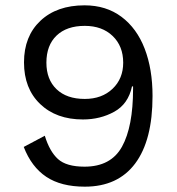

<svg xmlns="http://www.w3.org/2000/svg" viewBox="-20 -690 663 720"><path d="M552 -330Q552 -164 487 -77Q422 10 298 10Q209 10 153.5 -27Q98 -64 69 -139L148 -181Q166 -122 197.5 -93.5Q229 -65 297 -65Q396 -65 437.5 -140Q479 -215 479 -357V-366H475Q461 -300 408.5 -271Q356 -242 291 -242Q191 -242 130.5 -300Q70 -358 70 -456Q70 -554 131.5 -612Q193 -670 297 -670Q378 -670 435.5 -627Q493 -584 522.5 -507.5Q552 -431 552 -330ZM154 -455Q154 -392 192 -355.5Q230 -319 298 -319Q362 -319 402 -357Q442 -395 442 -455Q442 -517 402.5 -555Q363 -593 298 -593Q230 -593 192 -556.5Q154 -520 154 -455Z"/></svg>

Font: Work Sans
Style: Regular
Weight: 400
Designer: Wei Huang
Foundry: Wei Huang
Version: Version 1.500; ttfautohint (v1.6)